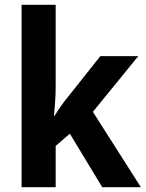

<svg xmlns="http://www.w3.org/2000/svg" viewBox="-20 -780 607 800"><path d="M212 -423Q212 -391 210 -359.5Q208 -328 205 -297H207Q220 -318 234 -338Q248 -358 263 -376L398 -546H556L367 -314L567 0H406L271 -223L212 -172V0H70V-760H212Z"/></svg>

Font: Noto Sans Devanagari UI SemiCondensed
Style: Bold
Weight: 700
Width: 4
Designer: Jelle Bosma - Monotype Design Team
Foundry: Monotype Imaging Inc.
Version: Version 2.004; ttfautohint (v1.8.4.7-5d5b)